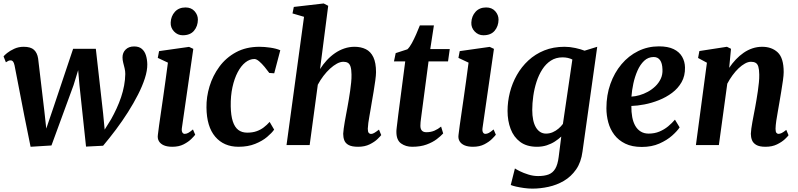

<svg xmlns="http://www.w3.org/2000/svg" viewBox="-24 -837 4606 1108"><path d="M152.5 10 116.5 -168 60 -459.5Q56.5 -475.5 51.2 -482Q46 -488.5 38 -488.5Q28.5 -489 22.8 -485.2Q17 -481.5 10 -477.5L-3.5 -511.5Q0.5 -517.5 16.8 -530.8Q33 -544 58 -555.5Q83 -567 112.5 -567Q153.5 -567 172.2 -549.5Q191 -532 196 -499.5L232 -195.5L243 -95L284.5 -217L398 -555.5H529L571 -183L580 -89L617.5 -149.5Q634 -179 648.8 -211Q663.5 -243 674.8 -276.2Q686 -309.5 692.2 -343.2Q698.5 -377 699 -410Q699 -427 695 -443.2Q691 -459.5 687 -475.2Q683 -491 683 -506Q683 -533 701 -551Q719 -569 750 -569Q778 -569 794.5 -555Q811 -541 818.2 -517.5Q825.5 -494 826 -466Q826.5 -430 812 -385Q797.5 -340 772.2 -290.5Q747 -241 714.5 -189.8Q682 -138.5 645 -89.2Q608 -40 571 4L472.5 9L434.5 -346L427 -432L400.5 -345.5L273 2.5Z M970.5 10Q941.5 10 922 1.8Q902.5 -6.5 893.2 -22Q884 -37.5 887 -58.5Q889.5 -80.5 894 -113Q898.5 -145.5 904.5 -186Q910.5 -226.5 917.2 -273.5Q924 -320.5 931 -371.5Q938 -422.5 945 -475.5L886.5 -503L894 -542L1067 -566.5L1091.5 -555L1026 -101Q1023 -83 1027.8 -73.8Q1032.5 -64.5 1042 -64.5Q1051.5 -64.5 1062 -70Q1072.5 -75.5 1089.5 -90L1102.5 -59.5Q1097 -52 1080.2 -35.2Q1063.5 -18.5 1036 -4.2Q1008.5 10 970.5 10ZM1030.5 -633.5Q1001 -633.5 980.2 -655.5Q959.5 -677.5 961 -707Q962.5 -743.5 985.2 -768.8Q1008 -794 1046.5 -794Q1079.5 -794 1098.8 -772.5Q1118 -751 1118 -723.5Q1117.5 -685.5 1095.5 -659.5Q1073.5 -633.5 1030.5 -633.5Z M1352.5 10Q1267.5 10 1218 -48.2Q1168.5 -106.5 1167.5 -216.5Q1166.5 -277 1185.2 -338.8Q1204 -400.5 1242 -452.2Q1280 -504 1338 -535.5Q1396 -567 1473.5 -567Q1502.5 -567 1536.5 -562Q1570.5 -557 1593.5 -547L1558.5 -414L1530 -416Q1518.5 -432 1503 -450.8Q1487.5 -469.5 1471.8 -483Q1456 -496.5 1444 -496.5Q1417 -496.5 1392 -476.8Q1367 -457 1347.8 -420.5Q1328.5 -384 1317.5 -334Q1306.5 -284 1307.5 -223.5Q1308.5 -170 1319.5 -136.5Q1330.5 -103 1351.2 -87.2Q1372 -71.5 1402.5 -71.5Q1433.5 -71.5 1456.8 -79.8Q1480 -88 1498.2 -102Q1516.5 -116 1532 -133.5L1558 -89Q1545 -70 1517.5 -46.8Q1490 -23.5 1448.5 -6.8Q1407 10 1352.5 10Z M2042.5 10Q2007 10 1988.2 0Q1969.5 -10 1963 -27Q1956.5 -44 1956.5 -65Q1957 -77.5 1959.5 -95.2Q1962 -113 1965.5 -133.8Q1969 -154.5 1973.2 -176.2Q1977.5 -198 1981 -218Q1984.5 -238.5 1988.8 -262.5Q1993 -286.5 1996.5 -311.8Q2000 -337 2002.5 -361.2Q2005 -385.5 2004.5 -407Q2004 -436.5 1999 -452.2Q1994 -468 1983.8 -474.2Q1973.5 -480.5 1958 -480.5Q1940 -480.5 1920.2 -469.8Q1900.5 -459 1880.5 -440.8Q1860.5 -422.5 1842.2 -398.5Q1824 -374.5 1810 -348L1763 0H1629.5L1730.5 -740L1664 -759.5L1671.5 -797L1844 -817L1870 -803.5L1823 -438.5Q1840.5 -466 1862.2 -489.5Q1884 -513 1909.5 -530.5Q1935 -548 1963.5 -557.5Q1992 -567 2022 -567Q2059 -567 2087 -553.2Q2115 -539.5 2130.5 -507.2Q2146 -475 2146 -420.5Q2146 -403.5 2141.8 -372.5Q2137.5 -341.5 2132 -307.8Q2126.5 -274 2121.5 -247Q2118.5 -228.5 2115 -207.8Q2111.5 -187 2107.8 -166.5Q2104 -146 2101.5 -127.5Q2099 -109 2098.5 -94Q2098.5 -76.5 2104 -70.2Q2109.5 -64 2116.5 -64Q2125.5 -64 2135.5 -69.8Q2145.5 -75.5 2163 -89L2176 -57.5Q2171.5 -51 2154.5 -34.5Q2137.5 -18 2109.2 -4Q2081 10 2042.5 10Z M2409.5 -183.5Q2407.5 -167.5 2405.8 -155Q2404 -142.5 2403 -132Q2402 -121.5 2402 -111Q2402 -93 2410.5 -83.5Q2419 -74 2436.5 -74Q2462.5 -74 2483.2 -83Q2504 -92 2521.5 -106.5L2533.5 -67Q2520 -52 2496.5 -34Q2473 -16 2437.8 -3Q2402.5 10 2354.5 10Q2317.5 10 2290.5 -9.2Q2263.5 -28.5 2263.5 -76Q2263.5 -80 2263.8 -85.8Q2264 -91.5 2265.5 -102.2Q2267 -113 2269 -130.8Q2271 -148.5 2274.5 -176.5L2314.5 -482.5H2249.5L2259.5 -530.5L2327 -552.5Q2340 -564.5 2353 -588.5Q2366 -612.5 2378 -640Q2390 -667.5 2399 -690.5H2480L2459 -554H2571.5L2561.5 -482.5H2449Z M2705.5 10Q2676.5 10 2657 1.8Q2637.5 -6.5 2628.2 -22Q2619 -37.5 2622 -58.5Q2624.5 -80.5 2629 -113Q2633.5 -145.5 2639.5 -186Q2645.5 -226.5 2652.2 -273.5Q2659 -320.5 2666 -371.5Q2673 -422.5 2680 -475.5L2621.5 -503L2629 -542L2802 -566.5L2826.5 -555L2761 -101Q2758 -83 2762.8 -73.8Q2767.5 -64.5 2777 -64.5Q2786.5 -64.5 2797 -70Q2807.5 -75.5 2824.5 -90L2837.5 -59.5Q2832 -52 2815.2 -35.2Q2798.5 -18.5 2771 -4.2Q2743.5 10 2705.5 10ZM2765.5 -633.5Q2736 -633.5 2715.2 -655.5Q2694.5 -677.5 2696 -707Q2697.5 -743.5 2720.2 -768.8Q2743 -794 2781.5 -794Q2814.5 -794 2833.8 -772.5Q2853 -751 2853 -723.5Q2852.5 -685.5 2830.5 -659.5Q2808.5 -633.5 2765.5 -633.5Z M3337.5 37.5Q3329.5 99.5 3300.5 141Q3271.5 182.5 3230 206.8Q3188.5 231 3141.2 241.2Q3094 251.5 3048.5 251.5Q3025 251.5 3000 248Q2975 244.5 2954.2 239.8Q2933.5 235 2923.5 230.5L2947.5 135Q2955 140.5 2976 151Q2997 161.5 3025 170.2Q3053 179 3081 179Q3117.5 179 3141.8 169.8Q3166 160.5 3180.2 136.8Q3194.5 113 3200 69L3215 -49Q3199 -34 3178.2 -20.5Q3157.5 -7 3131.5 1.5Q3105.5 10 3075 10Q3015.5 10 2978 -18Q2940.5 -46 2922.8 -92.8Q2905 -139.5 2905 -197Q2905 -250.5 2918.5 -303.8Q2932 -357 2958.8 -404.2Q2985.5 -451.5 3025.2 -488.2Q3065 -525 3117 -546Q3169 -567 3234 -567Q3264.5 -567 3296.5 -560Q3328.5 -553 3349.5 -544.5L3422.5 -567ZM3279 -493.5Q3267.5 -499.5 3252.8 -502.8Q3238 -506 3222.5 -506Q3184 -506 3155 -487.2Q3126 -468.5 3105.5 -436.5Q3085 -404.5 3072.2 -365Q3059.5 -325.5 3053.5 -283.2Q3047.5 -241 3047.5 -202.5Q3047.5 -170.5 3052.8 -145.2Q3058 -120 3068.5 -102.2Q3079 -84.5 3093.8 -75.2Q3108.5 -66 3127 -66Q3147.5 -66 3165.8 -74Q3184 -82 3199 -94.8Q3214 -107.5 3224.5 -122Z M3898 -102Q3884.5 -81 3854.8 -54.5Q3825 -28 3781 -8.5Q3737 11 3679.5 11Q3623.5 11 3584.5 -8Q3545.5 -27 3521.2 -59Q3497 -91 3486.2 -131Q3475.5 -171 3475.5 -212.5Q3475.5 -288 3498.5 -352.8Q3521.5 -417.5 3562.5 -466.2Q3603.5 -515 3658.8 -542.2Q3714 -569.5 3778.5 -569.5Q3830.5 -569.5 3863.5 -553.5Q3896.5 -537.5 3912.5 -509.5Q3928.5 -481.5 3929 -447.5Q3930 -399.5 3909.5 -363.2Q3889 -327 3854.5 -301.2Q3820 -275.5 3778.5 -259Q3737 -242.5 3695.5 -234.5Q3654 -226.5 3619.5 -225.5Q3619 -190.5 3624.5 -161.2Q3630 -132 3642.2 -110.8Q3654.5 -89.5 3673.8 -77.8Q3693 -66 3719 -66Q3753.5 -66 3781.5 -77.8Q3809.5 -89.5 3831.8 -108Q3854 -126.5 3871 -146.5ZM3748.5 -508Q3716.5 -508 3693.2 -486Q3670 -464 3654.8 -429.2Q3639.5 -394.5 3631 -355Q3622.5 -315.5 3620 -279.5Q3641.5 -280.5 3666.2 -287.5Q3691 -294.5 3714.8 -307.5Q3738.5 -320.5 3758 -339.2Q3777.5 -358 3789 -382.2Q3800.5 -406.5 3799 -436.5Q3798 -472 3785 -490Q3772 -508 3748.5 -508Z M4184 -445.5Q4201.5 -471.5 4222.5 -493.8Q4243.5 -516 4267.5 -532.5Q4291.5 -549 4318.2 -558Q4345 -567 4374.5 -567Q4429.5 -567 4464 -534.8Q4498.5 -502.5 4498.5 -421Q4498.5 -403.5 4494.2 -372.5Q4490 -341.5 4484.2 -307.8Q4478.5 -274 4474 -247Q4470 -222 4464.8 -194Q4459.5 -166 4455.8 -140Q4452 -114 4451.5 -94Q4451.5 -76.5 4456.5 -70.5Q4461.5 -64.5 4468 -64.5Q4477 -64.5 4487.2 -69.5Q4497.5 -74.5 4513.5 -87.5L4526.5 -56.5Q4522 -49.5 4505 -33.5Q4488 -17.5 4460 -3.8Q4432 10 4393.5 10Q4358.5 10 4340.2 -0.8Q4322 -11.5 4315.5 -28.5Q4309 -45.5 4309 -65Q4309.5 -77.5 4311.8 -95.2Q4314 -113 4318 -133.8Q4322 -154.5 4326 -176.2Q4330 -198 4334 -218Q4337.5 -238.5 4341.8 -262.5Q4346 -286.5 4349.5 -311.8Q4353 -337 4355.5 -361.2Q4358 -385.5 4357.5 -407Q4357 -436.5 4352.2 -452.2Q4347.5 -468 4337 -474.2Q4326.5 -480.5 4310 -480.5Q4293 -480.5 4274.8 -470.2Q4256.5 -460 4238.2 -442.8Q4220 -425.5 4203.2 -402.5Q4186.5 -379.5 4173 -354L4124.5 0H3992L4055.5 -475L4004.5 -502.5L4012 -542.5L4171 -567L4194.5 -555.5Z"/></svg>

Font: Merriweather 20pt
Style: Bold Italic
Weight: 700
Italic angle: -7.8°
Version: Version 2.101